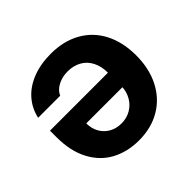

<svg xmlns="http://www.w3.org/2000/svg" viewBox="-138 -691 849 849"><g transform="rotate(-45 287.0 -266.5)"><path d="M539.5 -267.9Q539.5 -186.3 507.6 -123.8Q475.6 -61.4 417.6 -27.3Q359.5 6.8 282.7 6.8Q211.1 6.8 154.9 -23.1Q98.7 -53.1 66.5 -113.8Q34.3 -174.4 34.3 -261.7V-302.4H480.3V-211.7H170.6Q170.6 -179.5 184.6 -154.5Q198.6 -129.5 223.6 -115.3Q248.5 -101.1 280.5 -101.1Q314.1 -101.1 340.4 -116.6Q366.7 -132.1 381.5 -158.8Q396.4 -185.5 396.9 -217.2V-302.1Q396.9 -341.9 381.9 -371.5Q366.9 -401.2 339.2 -416.8Q311.5 -432.5 274.9 -432.5Q250.7 -432.5 230.7 -425.6Q210.7 -418.7 196.6 -407.2Q182.6 -395.6 175.6 -379.7H37.6Q48.1 -428 79.9 -464.4Q111.7 -500.8 162.3 -520.6Q212.9 -540.5 277.1 -540.5Q357.2 -540.5 416.4 -507.3Q475.6 -474.2 507.6 -412.7Q539.5 -351.1 539.5 -267.9Z"/></g></svg>

Font: WEMIX Pretendard Variable
Style: Regular
Weight: 400
Designer: Base glyphs from Inter by Rasmus Andersson; Hangeul glyphs from Noto Sans CJK(Source Han Sans) by Jang Soo-young and Kan
Foundry: Kil Hyung-jin
Version: Version 1.000;Glyphs 3.2 (3208)